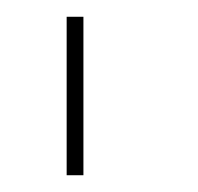

<svg xmlns="http://www.w3.org/2000/svg" viewBox="-20 -730 236 229"><path d="M59.5 -700V-710H79.5V-700V-531V-521H59.5V-531Z"/></svg>

Font: Nordica Plus
Style: NordicaClassicUltraLightCond
Weight: 300
Version: Version 1.01